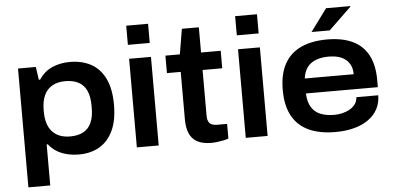

<svg xmlns="http://www.w3.org/2000/svg" viewBox="-57 -841 2342 1138"><g transform="rotate(-5 1114.0 -272.0)"><path d="M68 180V-527H174L185 -450H193Q224 -497 271.5 -518Q319 -539 377 -539Q450 -539 503.5 -509.5Q557 -480 586.5 -419Q616 -358 616 -263Q616 -170 586.5 -108.5Q557 -47 505 -17.5Q453 12 385 12Q346 12 312 3.5Q278 -5 251 -22Q224 -39 205 -64H198V180ZM341 -99Q389 -99 420.5 -116.5Q452 -134 467.5 -169Q483 -204 483 -256V-270Q483 -323 467.5 -358Q452 -393 420 -410.5Q388 -428 340 -428Q294 -428 262 -409.5Q230 -391 214 -355.5Q198 -320 198 -269V-259Q198 -221 207 -191Q216 -161 234.5 -140.5Q253 -120 279.5 -109.5Q306 -99 341 -99Z M729 -610V-724H859V-610ZM729 0V-527H859V0Z M1173 12Q1119 12 1087 -6Q1055 -24 1041 -58Q1027 -92 1027 -140V-423H945V-527H1031L1056 -677H1157V-527H1274V-423H1157V-151Q1157 -122 1169.5 -107Q1182 -92 1216 -92H1274V-5Q1262 0 1244 3.5Q1226 7 1207 9.5Q1188 12 1173 12Z M1377 -610V-724H1507V-610ZM1377 0V-527H1507V0Z M1910 12Q1817 12 1752.5 -17.5Q1688 -47 1654 -108Q1620 -169 1620 -263Q1620 -357 1653.5 -418Q1687 -479 1751.5 -509Q1816 -539 1908 -539Q1998 -539 2059.5 -509.5Q2121 -480 2152 -421Q2183 -362 2183 -273V-231H1755Q1757 -182 1775.5 -150.5Q1794 -119 1828.5 -104.5Q1863 -90 1913 -90Q1935 -90 1959 -95.5Q1983 -101 2003 -112Q2023 -123 2036.5 -141Q2050 -159 2051 -183H2181Q2181 -138 2162 -102Q2143 -66 2107.5 -40.5Q2072 -15 2022 -1.5Q1972 12 1910 12ZM1756 -320H2047Q2047 -351 2036.5 -373Q2026 -395 2007 -409.5Q1988 -424 1963 -430.5Q1938 -437 1909 -437Q1864 -437 1831 -424Q1798 -411 1779.5 -385Q1761 -359 1756 -320ZM1820 -591 1918 -724H2062V-720L1928 -591Z"/></g></svg>

Font: Archivo SemiBold SemiExpanded
Style: Regular
Weight: 600
Width: 6
Version: Version 2.001